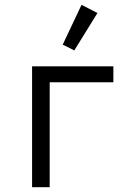

<svg xmlns="http://www.w3.org/2000/svg" viewBox="-20 -776 568 796"><path d="M288 -567 240 -591 318 -756 384 -722ZM113 -501H450V-435H186V0H113Z"/></svg>

Font: PlemolJP
Style: Regular
Weight: 400
Monospace: yes
Version: v2.0.4; ttfautohint (v1.8.4.7-5d5b-dirty) -l 6 -r 45 -G 200 